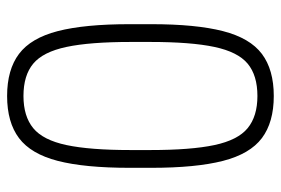

<svg xmlns="http://www.w3.org/2000/svg" viewBox="-145 -635 790 540"><g transform="rotate(-90 250.0 -365.0)"><path d="M250 10Q176 10 131.5 -23.5Q87 -57 67.5 -133Q48 -209 48 -335V-395Q48 -522 67.5 -597.5Q87 -673 131.5 -706.5Q176 -740 250 -740Q324 -740 368.5 -706.5Q413 -673 432.5 -597.5Q452 -522 452 -395V-335Q452 -209 432.5 -133Q413 -57 368.5 -23.5Q324 10 250 10ZM250 -36Q308 -36 341 -63.5Q374 -91 388 -157Q402 -223 402 -337V-393Q402 -507 388 -573Q374 -639 341 -666.5Q308 -694 250 -694Q193 -694 159.5 -666.5Q126 -639 112 -573Q98 -507 98 -393V-337Q98 -223 112 -157Q126 -91 159.5 -63.5Q193 -36 250 -36Z"/></g></svg>

Font: M PLUS 1 Code Light
Style: Regular
Weight: 300
Designer: Coji Morishita
Foundry: UNDERFOREST DESIGN
Version: Version 1.002